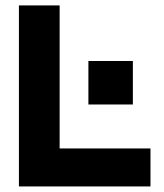

<svg xmlns="http://www.w3.org/2000/svg" viewBox="-20 -670 589 690"><path d="M297.7 -450.8V-294.5H457.5V-450.8ZM520.8 0V-136.5H194.3V-650.5H48V0Z"/></svg>

Font: Overused Grotesk Light
Style: Regular
Weight: 300
Designer: RandomMaerks
Version: Version 0.005